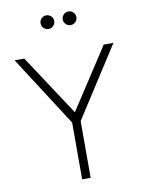

<svg xmlns="http://www.w3.org/2000/svg" viewBox="-103 -1039 829 1109"><g transform="rotate(-10 312.0 -484.5)"><path d="M287 0H337V-333L602 -745H545L313 -389L79 -745H22L287 -333ZM247 -889Q263 -889 275 -900.5Q287 -912 287 -929Q287 -946 275 -957.5Q263 -969 247 -969Q231 -969 219 -957.5Q207 -946 207 -929Q207 -912 219 -900.5Q231 -889 247 -889ZM377 -889Q393 -889 405 -900.5Q417 -912 417 -929Q417 -946 405 -957.5Q393 -969 377 -969Q361 -969 349 -957.5Q337 -946 337 -929Q337 -912 349 -900.5Q361 -889 377 -889Z"/></g></svg>

Font: Plus Jakarta Sans ExtraLight
Style: Regular
Weight: 200
Designer: Gumpita Rahayu
Foundry: Tokotype
Version: Version 2.004; ttfautohint (v1.8.3)